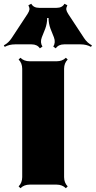

<svg xmlns="http://www.w3.org/2000/svg" viewBox="-26 -975 505 1014"><path d="M272.9 -933.6Q302.7 -933.6 314.5 -955.1L329.6 -947.3Q322.8 -933.1 324.2 -923.8Q325.7 -914.6 334.5 -900.9L418 -773.9Q434.6 -748.5 459.5 -735.4L454.6 -727.5Q430.7 -740.7 399.9 -740.7H312.5Q282.7 -740.7 268.6 -719.7L255.4 -729Q269 -750.5 258.8 -777.8L240.7 -823.2Q230.5 -850.6 230.5 -879.9H223.1Q223.1 -850.6 212.9 -823.2L194.8 -777.8Q184.6 -750.5 198.2 -729L184.6 -719.7Q170.4 -740.7 141.1 -740.7H53.7Q22.9 -740.7 -1 -727.5L-5.9 -735.4Q19 -748.5 35.6 -773.9L119.1 -900.9Q127.9 -914.6 129.4 -923.8Q130.9 -933.1 124 -947.3L139.2 -955.1Q150.9 -933.6 180.7 -933.6ZM272.9 0H130.9Q101.1 0 82 19L72.3 9.3Q91.3 -9.8 91.3 -39.6V-611.8Q91.3 -641.6 72.3 -660.6L82 -669.9Q100.6 -651.4 130.9 -651.4H272.9Q303.2 -651.4 321.8 -669.9L331.5 -660.6Q312.5 -641.6 312.5 -611.8V-39.6Q312.5 -9.8 331.5 9.3L321.8 19Q302.7 0 272.9 0Z"/></svg>

Font: Nosifer Caps
Style: Regular
Weight: 800
Version: Version 001.002